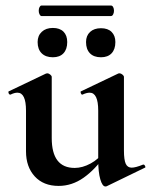

<svg xmlns="http://www.w3.org/2000/svg" viewBox="-20 -660 546 694"><path d="M74 -113V-260Q74 -325 43 -325Q32 -325 18 -318H17Q13 -318 11 -323.5Q9 -329 12 -330L146 -394L151 -395Q156 -395 161.5 -390.5Q167 -386 167 -382V-161Q167 -53 250 -53Q278 -53 307.5 -69Q337 -85 354 -111L360 -99Q324 -47 282 -17.5Q240 12 192 12Q137 12 105.5 -22.5Q74 -57 74 -113ZM456 -54Q470 -54 497 -65H499Q502 -65 504.5 -60Q507 -55 504 -54L366 13Q364 14 361 14Q350 14 342.5 -12Q335 -38 335 -82V-260Q335 -325 304 -325Q293 -325 278 -318H277Q274 -318 272 -323.5Q270 -329 273 -330L407 -394Q409 -395 412 -395Q417 -395 422.5 -390.5Q428 -386 428 -382V-116Q428 -82 434.5 -68Q441 -54 456 -54ZM116 -508Q116 -531 131 -545Q146 -559 171 -559Q196 -559 209.5 -545.5Q223 -532 223 -508Q223 -482 209.5 -467.5Q196 -453 171 -453Q145 -453 130.5 -467.5Q116 -482 116 -508ZM291 -508Q291 -531 305.5 -544.5Q320 -558 345 -558Q370 -558 383.5 -544.5Q397 -531 397 -508Q397 -482 383.5 -467.5Q370 -453 345 -453Q319 -453 305 -467.5Q291 -482 291 -508ZM120 -621Q120 -629 123 -634.5Q126 -640 130 -640H381Q386 -640 389 -634.5Q392 -629 392 -621Q392 -614 389 -608Q386 -602 381 -602H130Q126 -602 123 -608Q120 -614 120 -621Z"/></svg>

Font: Cormorant Infant
Style: Bold
Weight: 700
Designer: Christian Thalmann (Catharsis Fonts)
Foundry: Catharsis Fonts
Version: Version 4.000